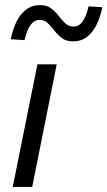

<svg xmlns="http://www.w3.org/2000/svg" viewBox="-20 -741 426 761"><path d="M30.5 0 128.3 -486H204.8L107.6 0ZM269.6 -577.1Q242.6 -577.1 225.5 -590Q208.4 -602.9 195.8 -619.6Q183.2 -636.3 169.5 -649.2Q155.9 -662.1 136.8 -662.1Q114.7 -662.1 99.8 -640Q84.9 -617.8 77.3 -582L22.6 -585.5Q30.4 -624.4 45.3 -655Q60.3 -685.6 83.7 -703.1Q107.2 -720.7 138.6 -720.7Q165.6 -720.7 182.7 -707.8Q199.8 -694.9 212.4 -678.2Q225 -661.5 238.7 -648.6Q252.3 -635.6 271.4 -635.6Q294.1 -635.6 308.9 -658.1Q323.7 -680.6 330.8 -715.8L385.6 -712.3Q377.8 -674 362.9 -643.4Q347.9 -612.8 325 -595Q302 -577.1 269.6 -577.1Z"/></svg>

Font: Source Sans Variable
Style: Italic
Weight: 200
Italic angle: -11°
Designer: Paul D. Hunt
Foundry: Adobe Systems Incorporated
Version: Version 3.006;hotconv 1.0.111;makeotfexe 2.5.65597